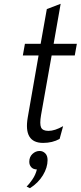

<svg xmlns="http://www.w3.org/2000/svg" viewBox="-20 -742 426 1013"><path d="M207.5 12Q103 12 126.5 -123L183.5 -449.5H100.5L111.5 -511H194.5L227 -694L300 -722L263 -511H385.5L374.5 -449.5H252.5L196.5 -134.5Q188.5 -87.5 196.8 -69.5Q205 -51.5 235.5 -51.5Q269.5 -51.5 313 -76.5L294.5 -9Q256.5 12 207.5 12ZM138 251 120.5 242.5Q133.5 230 150.8 205Q168 180 174.5 152Q155 151.5 144.8 140Q134.5 128.5 134.5 111.5Q134.5 86 151.2 70.2Q168 54.5 189 54.5Q206 54.5 218.5 66.8Q231 79 231 102.5Q231 142 206.5 182.5Q182 223 138 251Z"/></svg>

Font: Overpass Light
Style: Italic
Weight: 300
Italic angle: -10°
Designer: Delve Withrington, Dave Bailey, Thomas Jockin
Foundry: Delve Fonts LLC
Version: Version 4.000; ttfautohint (v1.8.3)